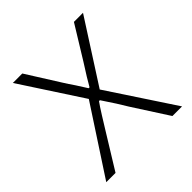

<svg xmlns="http://www.w3.org/2000/svg" viewBox="-150 -639 747 747"><g transform="rotate(-45 223.5 -265.0)"><path d="M196 -277 31 -530H83L168 -395Q181 -374 197 -351L225 -307H230Q246 -336 284 -395L367 -530H417L252 -273L432 0H379L285 -146Q264 -182 223 -243H218Q207 -228 187 -196L156 -146L66 0H15Z"/></g></svg>

Font: Merged Yaku Han JP ExtraLight
Style: Regular
Weight: 250
Designer: Ryoko NISHIZUKA 西塚涼子 (kana, bopomofo & ideographs); Paul D. Hunt (Latin, Greek & Cyrillic); Sandoll Communications 산돌커뮤니
Foundry: Adobe
Version: Version 2.004